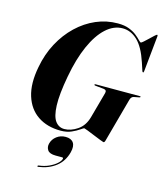

<svg xmlns="http://www.w3.org/2000/svg" viewBox="-138 -812 988 1171"><g transform="rotate(15 356.0 -226.5)"><path d="M459.5 -712.5Q502 -712.5 531.2 -701Q560.5 -689.5 579.2 -674.2Q598 -659 608.5 -647.5Q619 -636 624 -636Q627.5 -636 639.8 -646.8Q652 -657.5 666.8 -671.8Q681.5 -686 693.2 -696.8Q705 -707.5 708 -707.5Q712.5 -707.5 712 -699L689 -472Q688.5 -463.5 684 -463.5Q680.5 -463.5 678 -471L661.5 -521Q631.5 -611.5 589.5 -651.2Q547.5 -691 496 -691Q439.5 -691 390.8 -646.5Q342 -602 305 -518.8Q268 -435.5 247 -320.5Q225 -201.5 227.8 -132.8Q230.5 -64 252.2 -34.8Q274 -5.5 309 -5.5Q350 -5.5 391.5 -33.5Q433 -61.5 448.5 -118L493.5 -281.5Q499 -302 478 -304.5L424 -310Q417.5 -310.5 417.5 -315Q417.5 -318.5 424 -318.5H703Q708.5 -318.5 708.5 -315.5Q708.5 -312 702 -310.5L668.5 -304Q653 -301 647 -281L571 -3Q567.5 10 561 10Q558.5 10 538.8 2.2Q519 -5.5 494 -15.8Q469 -26 449.5 -33.8Q430 -41.5 427.5 -41.5Q422.5 -41.5 404.8 -28.8Q387 -16 358 -3Q329 10 290 10Q205 10 145.8 -29.8Q86.5 -69.5 62.8 -145.5Q39 -221.5 60 -330Q75.5 -414 113 -484Q150.5 -554 204.2 -605.2Q258 -656.5 323 -684.5Q388 -712.5 459.5 -712.5ZM301 164.5Q262 164.5 249.5 146Q237 127.5 243 104Q250.5 75 274.8 56.8Q299 38.5 331 38.5Q366 38.5 380.5 59.8Q395 81 384.5 121.5Q369 181 324.2 215.5Q279.5 250 216 258.5Q209.5 259.5 210 255Q210.5 250.5 215.5 250Q251 246 279.8 232.8Q308.5 219.5 326.8 203Q345 186.5 348 173.5Q350.5 164.5 341.5 164.5Z"/></g></svg>

Font: Fraunces 144pt S000
Style: Bold Italic
Weight: 700
Italic angle: -16°
Version: Version 1.000; ttfautohint (v1.8.3)